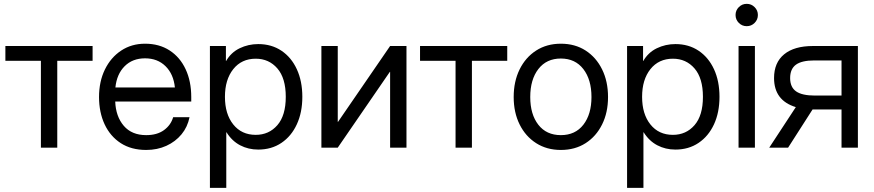

<svg xmlns="http://www.w3.org/2000/svg" viewBox="-20 -749 4434 974"><path d="M187.5 0V-440.4H7.3V-515.6H449.7V-440.4H270.5V0Z M721.7 11.7Q646 11.7 592.5 -22.9Q539.1 -57.6 510.7 -118.4Q482.4 -179.2 482.4 -256.8Q482.4 -335.4 512.2 -396.5Q542 -457.5 594.7 -492.4Q647.5 -527.3 715.8 -527.3Q787.6 -527.3 840.3 -493.2Q893.1 -459 921.6 -397.9Q950.2 -336.9 950.2 -256.8V-233.9H564.5Q567.4 -158.2 607.9 -110.8Q648.4 -63.5 721.7 -63.5Q776.9 -63.5 811.8 -88.9Q846.7 -114.3 858.4 -154.3H941.4Q931.6 -105 900.9 -67.6Q870.1 -30.3 824 -9.3Q777.8 11.7 721.7 11.7ZM565.4 -305.2H867.2Q860.4 -373 819.8 -413.1Q779.3 -453.1 715.8 -453.1Q652.3 -453.1 612.3 -413.1Q572.3 -373 565.4 -305.2Z M1044.9 204.1V-515.6H1126V-439.5H1127Q1151.9 -482.9 1195.8 -504.2Q1239.7 -525.4 1290 -525.4Q1357.4 -525.4 1407.7 -491.7Q1458 -458 1485.8 -397.7Q1513.7 -337.4 1513.7 -257.8Q1513.7 -178.7 1485.8 -118.4Q1458 -58.1 1407.7 -24.2Q1357.4 9.8 1290 9.8Q1239.7 9.8 1198.2 -12Q1156.7 -33.7 1128.9 -78.1H1127.9V204.1ZM1277.3 -64.9Q1344.2 -64.9 1387 -114Q1429.7 -163.1 1429.7 -257.8Q1429.7 -352.5 1387 -401.9Q1344.2 -451.2 1277.3 -451.2Q1205.6 -451.2 1163.3 -398.2Q1121.1 -345.2 1121.1 -257.8Q1121.1 -170.4 1163.3 -117.7Q1205.6 -64.9 1277.3 -64.9Z M2042 0H1959V-384.3H1957.5L1693.4 0H1610.4V-515.6H1693.4V-130.9H1694.8L1959 -515.6H2042Z M2291 0V-440.4H2110.8V-515.6H2553.2V-440.4H2374V0Z M2825.2 11.7Q2753.9 11.7 2700 -22.7Q2646 -57.1 2616 -117.7Q2585.9 -178.2 2585.9 -256.8Q2585.9 -335.9 2616 -397Q2646 -458 2700 -492.7Q2753.9 -527.3 2825.2 -527.3Q2897 -527.3 2950.7 -492.7Q3004.4 -458 3034.4 -397Q3064.5 -335.9 3064.5 -256.8Q3064.5 -178.2 3034.4 -117.7Q3004.4 -57.1 2950.7 -22.7Q2897 11.7 2825.2 11.7ZM2825.2 -63.5Q2898.4 -63.5 2939.5 -116.5Q2980.5 -169.4 2980.5 -256.8Q2980.5 -345.2 2939.2 -398.7Q2897.9 -452.1 2825.2 -452.1Q2752.4 -452.1 2711.2 -398.9Q2669.9 -345.7 2669.9 -256.8Q2669.9 -168.9 2710.9 -116.2Q2752 -63.5 2825.2 -63.5Z M3161.1 204.1V-515.6H3242.2V-439.5H3243.2Q3268.1 -482.9 3312 -504.2Q3356 -525.4 3406.2 -525.4Q3473.6 -525.4 3523.9 -491.7Q3574.2 -458 3602.1 -397.7Q3629.9 -337.4 3629.9 -257.8Q3629.9 -178.7 3602.1 -118.4Q3574.2 -58.1 3523.9 -24.2Q3473.6 9.8 3406.2 9.8Q3356 9.8 3314.5 -12Q3272.9 -33.7 3245.1 -78.1H3244.1V204.1ZM3393.6 -64.9Q3460.4 -64.9 3503.2 -114Q3545.9 -163.1 3545.9 -257.8Q3545.9 -352.5 3503.2 -401.9Q3460.4 -451.2 3393.6 -451.2Q3321.8 -451.2 3279.5 -398.2Q3237.3 -345.2 3237.3 -257.8Q3237.3 -170.4 3279.5 -117.7Q3321.8 -64.9 3393.6 -64.9Z M3726.6 0V-515.6H3809.6V0ZM3768.1 -616.2Q3744.6 -616.2 3728 -632.8Q3711.4 -649.4 3711.4 -672.9Q3711.4 -696.3 3728 -712.9Q3744.6 -729.5 3768.1 -729.5Q3791.5 -729.5 3808.1 -712.9Q3824.7 -696.3 3824.7 -672.9Q3824.7 -649.4 3808.1 -632.8Q3791.5 -616.2 3768.1 -616.2Z M4332 0H4249V-193.8H4107.4Q4105 -193.8 4102.1 -193.8L3978 0H3882.3L4017.1 -205.6Q3906.7 -239.3 3906.7 -353Q3906.7 -431.6 3958 -473.6Q4009.3 -515.6 4104 -515.6H4332ZM4249 -264.2V-442.4H4110.8Q4047.4 -442.4 4017.8 -420.9Q3988.3 -399.4 3988.3 -353Q3988.3 -306.6 4018.6 -285.4Q4048.8 -264.2 4114.3 -264.2Z"/></svg>

Font: Inter Display
Style: Regular
Weight: 400
Designer: Rasmus Andersson
Foundry: rsms
Version: Version 4.001;git-9221beed3